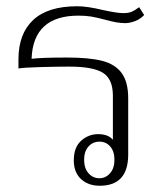

<svg xmlns="http://www.w3.org/2000/svg" viewBox="-20 -584 524 614"><path d="M216 -71Q216 -113 239.5 -134Q263 -155 294 -155Q326 -155 341 -137V-278Q341 -331 309.5 -351Q278 -371 201 -371Q164 -371 109.5 -369.5Q55 -368 39 -365V-394Q39 -476 86 -520Q133 -564 227 -564Q259 -564 309 -552Q355 -542 374 -542Q390 -542 400 -546Q410 -550 425 -561L441 -536Q429 -523 412 -516.5Q395 -510 380 -510Q354 -510 316 -521Q290 -528 272 -531Q254 -534 231 -534Q86 -534 81 -396Q113 -400 195 -400Q265 -400 306.5 -389.5Q348 -379 369 -350.5Q390 -322 390 -269V-90Q390 10 299 10Q262 10 239 -11.5Q216 -33 216 -71ZM346 -73Q346 -100 332.5 -115.5Q319 -131 298 -131Q277 -131 263 -115.5Q249 -100 249 -73Q249 -46 263 -30Q277 -14 298 -14Q318 -14 332 -30Q346 -46 346 -73Z"/></svg>

Font: Trirong ExtraLight
Style: Regular
Weight: 275
Designer: Katatrad Team
Foundry: CadsonDemak
Version: Version 1.001